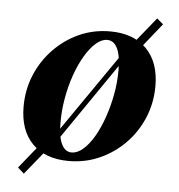

<svg xmlns="http://www.w3.org/2000/svg" viewBox="-45 -528 594 637"><g transform="rotate(5 252.0 -209.0)"><path d="M146.8 -36.3 134.7 -50 362.1 -379 373.4 -366.1ZM57.3 66.1 36.3 47.6 121 -57.3 140.3 -36.3ZM387.1 -358.9 367.7 -379.8 453.2 -485.5 474.2 -467.7ZM201.6 11.3Q123.4 11.3 80.2 -32.7Q37.1 -76.6 37.1 -155.6Q37.1 -212.1 57.7 -261.3Q78.2 -310.5 114.9 -348.4Q151.6 -386.3 199.2 -407.7Q246.8 -429 301.6 -429Q379.8 -429 423.4 -384.7Q466.9 -340.3 466.9 -261.3Q466.9 -205.6 446.4 -156Q425.8 -106.5 389.1 -69Q352.4 -31.5 304.4 -10.1Q256.5 11.3 201.6 11.3ZM208.9 -17.7Q228.2 -17.7 247.2 -34.3Q266.1 -50.8 282.7 -79Q299.2 -107.3 312.1 -144Q325 -180.6 332.7 -221.4Q340.3 -262.1 340.3 -303.2Q340.3 -350.8 328.6 -375.4Q316.9 -400 294.4 -400Q275.8 -400 256.9 -383.5Q237.9 -366.9 221 -338.3Q204 -309.7 191.1 -273Q178.2 -236.3 171 -195.6Q163.7 -154.8 163.7 -113.7Q163.7 -66.1 175.4 -41.9Q187.1 -17.7 208.9 -17.7Z"/></g></svg>

Font: Playfair 5pt SemiExpanded Light ExtraBold
Style: Italic
Weight: 800
Italic angle: -15.6°
Version: Version 2.001;gftools[0.9.30]